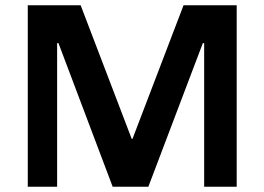

<svg xmlns="http://www.w3.org/2000/svg" viewBox="-20 -706 1000 726"><path d="M85 0V-686H285L478 -181H481L674 -686H875V0H752V-543H747L541 0H406L201 -543H196V0Z"/></svg>

Font: Chivo Medium
Style: Regular
Weight: 500
Designer: Hector Gatti
Foundry: Omnibus-Type
Version: Version 2.002